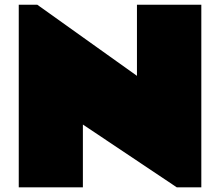

<svg xmlns="http://www.w3.org/2000/svg" viewBox="-20 -800 940 820"><path d="M60.1 -779.8H139.2L564.9 -476.1V-779.8H839.8V0H734.9L334 -268.1V0H60.1Z"/></svg>

Font: Fz Rammetto One
Style: Regular
Weight: 400
Designer: Vernon Adams
Foundry: Vernon Adams
Version: Vit hóa bi c Thuy @ FontZin.Com